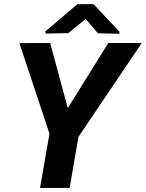

<svg xmlns="http://www.w3.org/2000/svg" viewBox="-20 -922 715 942"><path d="M312.5 -391.6 511.2 -710.9H675.3L364.7 -250L321.8 0H176.3L222.7 -266.1L75.2 -710.4L226.1 -710.9ZM565.9 -766.6V-756.3L460.4 -758.8L400.4 -829.1L314.9 -759.3L203.1 -757.3V-768.6L359.9 -901.4L438.5 -901.9Z"/></svg>

Font: RobotoInd
Style: Bold Italic
Weight: 700
Italic angle: -12°
Designer: Google
Version: Version 2.001150; 2014